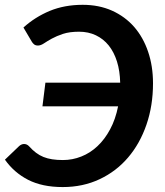

<svg xmlns="http://www.w3.org/2000/svg" viewBox="-26 -750 668 778"><path d="M71.5 -166.5C64.8 -166.5 58.3 -163.8 52 -158.5L-6 -103C18.7 -68 50.1 -40.8 88.2 -21.2C126.4 -1.8 173 8 228 8C282.7 8 332.5 -2.6 377.5 -23.8C422.5 -44.9 461 -74.2 493 -111.8C525 -149.2 549.8 -193.7 567.5 -245C585.2 -296.3 594 -352.2 594 -412.5C594 -458.8 587.4 -501.4 574.2 -540.2C561.1 -579.1 542.2 -612.6 517.8 -640.8C493.2 -668.9 463.3 -690.9 428 -706.8C392.7 -722.6 353 -730.5 309 -730.5C259.7 -730.5 215.2 -722.2 175.5 -705.8C135.8 -689.2 100.3 -666.8 69 -638.5L103.5 -580C105.8 -576.3 108.8 -573 112.5 -570C116.2 -567 121.3 -565.5 128 -565.5C135.3 -565.5 143.3 -568.4 152 -574.2C160.7 -580.1 171.3 -586.5 184 -593.5C196.7 -600.5 211.8 -606.9 229.5 -612.8C247.2 -618.6 268.8 -621.5 294.5 -621.5C319.5 -621.5 342.2 -616.7 362.5 -607C382.8 -597.3 400.2 -583.6 414.5 -565.8C428.8 -547.9 440 -526.2 448 -500.8C456 -475.2 460.3 -446.7 461 -415H158L146 -319H452.5C445.5 -284 434.8 -253 420.2 -226C405.8 -199 388.7 -176.2 369 -157.8C349.3 -139.2 327.5 -125.2 303.5 -115.8C279.5 -106.2 254.7 -101.5 229 -101.5C213 -101.5 198.5 -102.5 185.5 -104.5C172.5 -106.5 160.7 -109.7 150 -114C139.3 -118.3 129.2 -124.1 119.8 -131.2C110.2 -138.4 101 -147 92 -157C86.3 -163.3 79.5 -166.5 71.5 -166.5Z"/></svg>

Font: Lato
Style: Bold Italic
Weight: 700
Italic angle: -7°
Designer: Lukasz Dziedzic
Foundry: tyPoland Lukasz Dziedzic
Version: Version 2.007; 2014-02-27